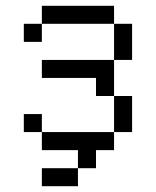

<svg xmlns="http://www.w3.org/2000/svg" viewBox="-20 -520 540 665"><path d="M250 62.5H125V125H250ZM250 62.5H312.5V0H375V-62.5H125V0H250ZM125 -62.5V-125H62.5V-62.5ZM375 -62.5H437.5Q437.5 -62.5 437.5 -187.5H375Q375 -187.5 375 -62.5ZM375 -187.5Q375 -187.5 375 -312.5H125V-250H312.5V-187.5ZM375 -312.5H437.5Q437.5 -312.5 437.5 -437.5H375Q375 -437.5 375 -312.5ZM125 -437.5H62.5V-375H125ZM125 -437.5H375V-500H125Z"/></svg>

Font: Unifont
Style: Regular
Weight: 500
Version: Version 15.1.04